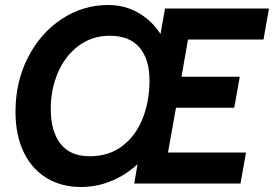

<svg xmlns="http://www.w3.org/2000/svg" viewBox="-20 -734 1096 768"><path d="M732 -576 706 -427H939L917 -303H684L652 -124H964L942 0H517L530 -77Q482 -33 424 -9.5Q366 14 304 14Q227 14 168 -21Q109 -56 75.5 -124Q42 -192 42 -287Q42 -407 92 -504.5Q142 -602 227 -658Q312 -714 412 -714Q479 -714 533 -683Q587 -652 622 -598L640 -700H1056L1034 -576ZM578 -412Q578 -497 538 -544Q498 -591 419 -591Q348 -591 294 -550.5Q240 -510 211.5 -443Q183 -376 183 -298Q183 -209 222 -159Q261 -109 339 -109Q416 -109 470 -150.5Q524 -192 551 -261Q578 -330 578 -412Z"/></svg>

Font: Cabin
Style: Bold Italic
Weight: 700
Italic angle: -7°
Designer: Pablo Impallari
Foundry: Pablo Impallari. http://www.impallari.com Igino Marini. http://www.ikern.com
Version: Version 2.200